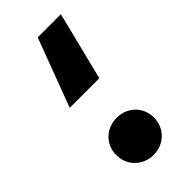

<svg xmlns="http://www.w3.org/2000/svg" viewBox="-201 -657 721 721"><g transform="rotate(-45 159.5 -297.0)"><path d="M160 -607 58 -335H215L283 -607ZM156 -184C99 -184 56 -142 56 -86C56 -30 99 13 156 13C213 13 256 -30 256 -86C256 -142 213 -184 156 -184Z"/></g></svg>

Font: UULA Sans
Style: Bold
Weight: 700
Designer: Mohamed Gaber, Laura Garcia Mut
Foundry: Kief Type Foundry
Version: Version 3.006;hotconv 1.0.109;makeotfexe 2.5.65596